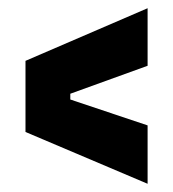

<svg xmlns="http://www.w3.org/2000/svg" viewBox="-20 -557 421 467"><path d="M339 -110 42 -236V-409L339 -537V-397L151 -329V-315L339 -252Z"/></svg>

Font: Bricolage Grotesque 12pt Condensed Bricolage Grotesque 10pt Condensed Regular
Style: Bold
Weight: 700
Width: 3
Designer: Mathieu Triay
Foundry: Atelier Triay
Version: Version 1.001; ttfautohint (v1.8.4.7-5d5b);gftools[0.9.33.de